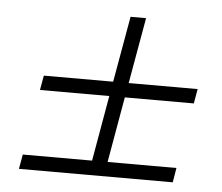

<svg xmlns="http://www.w3.org/2000/svg" viewBox="-42 -646 669 578"><g transform="rotate(5 293.0 -357.5)"><path d="M77.6 -356.4 85.4 -400.4H294.9L330.1 -599.6H377L341.8 -400.4H550.3L542.5 -356.4H334L299.3 -158.2H507.3L500 -114.3H35.2L43 -158.2H252.4L287.1 -356.4Z"/></g></svg>

Font: Cascadia Code NF ExtraLight
Style: Italic
Weight: 200
Italic angle: -10°
Monospace: yes
Designer: Aaron Bell
Foundry: Saja Typeworks
Version: Version 2404.023; ttfautohint (v1.8.4)